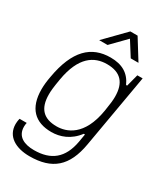

<svg xmlns="http://www.w3.org/2000/svg" viewBox="-219 -818 953 1096"><g transform="rotate(30 257.5 -270.5)"><path d="M176 -591H231L324 -686L384 -591H435L353 -723H305ZM162 182C311 182 389 115 416 -43L500 -526H465L444 -446H437C409 -509 359 -538 283 -538C157 -538 73 -461 40 -270C34 -238 31 -210 31 -184C31 -60 93 0 201 0C257 0 320 -21 367 -84H375C372 -66 369 -49 366 -31C345 86 279 139 167 139C103 139 51 116 51 51C51 43 52 34 54 25H7C3 40 2 54 2 62C2 144 73 182 162 182ZM211 -43C127 -43 82 -84 82 -180C82 -202 84 -226 94 -284C122 -448 200 -495 284 -495C375 -495 416 -447 416 -356C416 -333 413 -307 405 -258C375 -76 275 -43 211 -43Z"/></g></svg>

Font: Archivo Thin
Style: Italic
Weight: 100
Italic angle: -10°
Designer: Hector Gatti
Foundry: Omnibus-Type
Version: Version 2.001